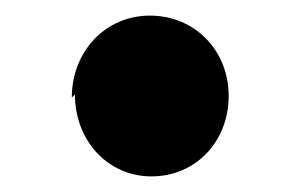

<svg xmlns="http://www.w3.org/2000/svg" viewBox="-20 -169 391 246"><path d="M76 -48C76 11 118 57 174 57C231 57 273 12 273 -46C273 -104 230 -149 172 -149C115 -149 72 -103 72 -44Z"/></svg>

Font: GenEiGothic-pro-Regular
Style: Bold
Weight: 700
Designer: Ryoko NISHIZUKA (kana & ideographs); Paul D. Hunt (Latin, Greek & Cyrillic); Wenlong ZHANG (bopomofo); Sandoll Communica
Foundry: Adobe Systems Incorporated; o_tamon
Version: Version 1.000.140830